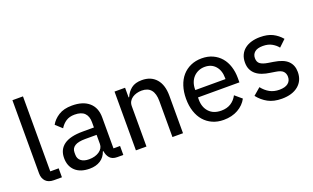

<svg xmlns="http://www.w3.org/2000/svg" viewBox="-81 -1159 2596 1590"><g transform="rotate(-20 1217.0 -364.0)"><path d="M179 0Q131 0 106.5 -26Q82 -52 82 -95V-740H175V-79H249V0Z M737 0Q694 0 672.5 -24Q651 -48 646 -86H641Q625 -38 586 -13Q547 12 491 12Q410 12 365 -29.5Q320 -71 320 -143Q320 -218 374.5 -257.5Q429 -297 541 -297H639V-344Q639 -396 611 -424Q583 -452 524 -452Q478 -452 447.5 -431.5Q417 -411 397 -378L341 -429Q364 -471 410.5 -500.5Q457 -530 529 -530Q626 -530 679 -483.5Q732 -437 732 -352V-79H790V0ZM512 -63Q567 -63 603 -88Q639 -113 639 -152V-232H540Q476 -232 446.5 -213Q417 -194 417 -158V-138Q417 -102 442.5 -82.5Q468 -63 512 -63Z M901 0V-518H994V-433H999Q1017 -476 1051.5 -503Q1086 -530 1145 -530Q1225 -530 1270.5 -478Q1316 -426 1316 -331V0H1223V-317Q1223 -449 1114 -449Q1091 -449 1069.5 -443Q1048 -437 1031 -425.5Q1014 -414 1004 -396.5Q994 -379 994 -355V0Z M1672 12Q1618 12 1574.5 -7.5Q1531 -27 1500.5 -62Q1470 -97 1453.5 -147Q1437 -197 1437 -259Q1437 -320 1453.5 -370.5Q1470 -421 1500.5 -456Q1531 -491 1574.5 -510.5Q1618 -530 1672 -530Q1726 -530 1768.5 -510.5Q1811 -491 1840 -457Q1869 -423 1884 -376Q1899 -329 1899 -275V-236H1534V-215Q1534 -150 1572 -108.5Q1610 -67 1680 -67Q1729 -67 1764 -89Q1799 -111 1820 -151L1880 -100Q1853 -49 1799 -18.5Q1745 12 1672 12ZM1672 -455Q1642 -455 1616.5 -444Q1591 -433 1572.5 -413.5Q1554 -394 1544 -367Q1534 -340 1534 -308V-301H1800V-311Q1800 -376 1765.5 -415.5Q1731 -455 1672 -455Z M2185 12Q2113 12 2063.5 -15Q2014 -42 1978 -88L2041 -142Q2070 -105 2106.5 -85Q2143 -65 2191 -65Q2241 -65 2267 -85.5Q2293 -106 2293 -142Q2293 -171 2275.5 -190Q2258 -209 2210 -216L2166 -223Q2129 -228 2098 -239Q2067 -250 2045 -268Q2023 -286 2010.5 -312Q1998 -338 1998 -374Q1998 -412 2012 -441.5Q2026 -471 2051 -490.5Q2076 -510 2110.5 -520Q2145 -530 2186 -530Q2252 -530 2296 -508Q2340 -486 2373 -447L2314 -391Q2295 -416 2262.5 -434.5Q2230 -453 2183 -453Q2135 -453 2111.5 -433Q2088 -413 2088 -380Q2088 -345 2110.5 -329Q2133 -313 2178 -306L2222 -299Q2308 -286 2345.5 -249Q2383 -212 2383 -152Q2383 -76 2330 -32Q2277 12 2185 12Z"/></g></svg>

Font: IBM Plex Sans Hebrew Text
Style: Regular
Weight: 450
Designer: Mike Abbink, Paul van der Laan, Pieter van Rosmalen, Yanek Iontef
Foundry: Bold Monday
Version: Version 1.2